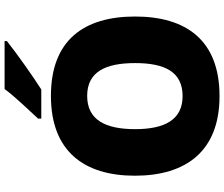

<svg xmlns="http://www.w3.org/2000/svg" viewBox="-90 -877 977 837"><g transform="rotate(-90 398.5 -458.5)"><path d="M638 -917V-927H429C396 -882 334 -818 300 -781V-767H427C481 -801 591 -879 638 -917ZM745 -358C745 -580 643 -725 399 -725C158 -725 51 -581 51 -359C51 -136 158 10 398 10C643 10 745 -137 745 -358ZM254 -358C254 -487 294 -567 399 -567C504 -567 542 -487 542 -358C542 -229 504 -151 398 -151C295 -151 254 -229 254 -358Z"/></g></svg>

Font: Noto Sans Tamil Black
Style: Regular
Weight: 900
Designer: Jelle Bosma - Monotype Design Team
Foundry: Monotype Imaging Inc.
Version: Version 2.004